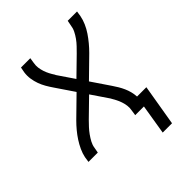

<svg xmlns="http://www.w3.org/2000/svg" viewBox="-194 -636 889 889"><g transform="rotate(-45 250.0 -191.5)"><path d="M349 147 373 0H316L320 -27Q323 -42 321 -56.5Q319 -71 314.5 -84.5Q310 -98 303.5 -110.5Q297 -123 290 -135Q289 -137 288 -138Q287 -139 286 -141L233 -219L149 -137Q137 -125 125.5 -112.5Q114 -100 104 -86Q94 -72 86 -57Q78 -42 76 -27L71 0H10L14 -27Q18 -47 27.5 -67.5Q37 -88 49 -106.5Q61 -125 75.5 -142.5Q90 -160 106 -176L200 -268L139 -358Q128 -374 118.5 -390.5Q109 -407 102.5 -425Q96 -443 93 -463Q90 -483 93 -504L98 -530H159L155 -504Q152 -488 154 -473.5Q156 -459 160.5 -445.5Q165 -432 171.5 -419.5Q178 -407 186 -395Q186 -393 187 -392Q188 -391 189 -389L242 -311L326 -393Q338 -405 350 -417.5Q362 -430 372 -444Q382 -458 389.5 -473Q397 -488 399 -504L404 -530H465L461 -504Q457 -483 448 -462.5Q439 -442 426.5 -423.5Q414 -405 399.5 -387.5Q385 -370 369 -354L275 -262L336 -172Q345 -159 353 -145.5Q361 -132 367.5 -117.5Q374 -103 378 -87.5Q382 -72 383 -55H444L410 147Z"/></g></svg>

Font: Iosevka Curly Light Oblique
Style: Regular
Weight: 300
Italic angle: -9°
Monospace: yes
Designer: Belleve Invis
Foundry: Belleve Invis
Version: Version 11.1.0; ttfautohint (v1.8.3)